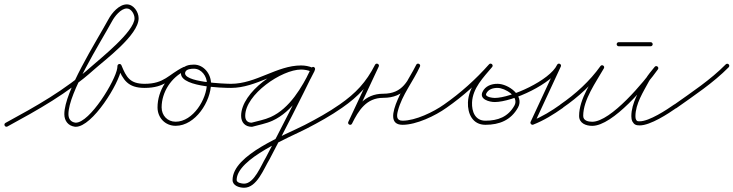

<svg xmlns="http://www.w3.org/2000/svg" viewBox="-29 -569 3400 890"><path d="M-7.3 13.5C-4.8 18.2 0.9 19.9 5.5 17.3C147.5 -60 283.7 -136 405.3 -244.9C456.5 -290.8 613.6 -406.2 613.6 -484.4C613.6 -513.7 590.2 -548.7 558.9 -548.7C522.9 -548.7 489 -508.6 473.6 -479.4C473.6 -479.4 473.6 -479.5 473.6 -479.5C473.7 -479.5 473.7 -479.6 473.7 -479.6C414.3 -371.3 269.2 -144.8 269.2 -39.9C269.2 -9.3 286.6 14.1 317.7 18.4C319.1 18.6 320.6 18.7 322.1 18.7C399.4 18.7 523.5 -182 533.4 -250.6C533.4 -250.6 533.4 -250.8 533.4 -250.9C533.4 -251 533.5 -251.1 533.5 -251.1C533.8 -254.8 534.1 -258.5 534.5 -262.1C534.9 -266.9 529.4 -268.5 524.3 -267.7C519.2 -266.9 514.4 -263.9 516.2 -259.4C541.7 -197.2 564.7 -161.8 640.7 -161.5C646 -161.5 650.3 -165.7 650.3 -171C650.3 -176.2 646.1 -180.5 640.8 -180.5C640.8 -180.5 640.8 -180.5 640.8 -180.5C572.7 -180.8 556.3 -211.8 533.8 -266.6C532 -271.1 527.6 -272.8 523.6 -272.2C519.6 -271.6 516 -268.7 515.5 -263.9C515.2 -260.2 514.9 -256.5 514.5 -252.9C514.5 -252.9 514.6 -253 514.6 -253.1C514.6 -253.2 514.6 -253.4 514.6 -253.4C506.1 -194.3 387.4 -0.3 322.1 -0.3C321.5 -0.3 320.9 -0.3 320.3 -0.4C298.6 -3.4 288.2 -18.7 288.2 -39.9C288.2 -138.9 433 -365.9 490.3 -470.4C490.3 -470.4 490.3 -470.5 490.4 -470.5C490.4 -470.5 490.4 -470.6 490.4 -470.6C502.1 -492.7 531 -529.7 558.9 -529.7C579.4 -529.7 594.6 -502.9 594.6 -484.4C594.6 -422.6 434 -296.1 392.7 -259.1C272.2 -151.1 137.1 -75.9 -3.5 0.7C-8.2 3.2 -9.9 8.9 -7.3 13.5Z M641 -161.5C641 -161.5 641 -161.5 641 -161.5C739 -161.6 756.4 -205.2 829.5 -240.9C835.2 -243.7 836 -249.3 833.9 -253.6C831.9 -257.8 827.1 -260.7 821.4 -258.1C750.4 -225.2 701.2 -149.4 701.2 -71.2C701.2 -23.2 736.7 14.2 785.2 14.2C876.8 14.2 949.1 -99.6 949.1 -182.5C949.1 -226.1 915.5 -269.5 870 -269.5C848 -269.5 820.4 -265 812 -241.1C812 -241.1 812 -241.2 812 -241.2C812 -241.2 812.1 -241.2 812.1 -241.2C785.1 -165.7 1003.2 -161.6 1042 -161.5C1047.2 -161.5 1051.5 -165.7 1051.5 -171C1051.5 -176.2 1047.3 -180.5 1042 -180.5C1015.6 -180.5 813.1 -187.5 829.9 -234.8C829.9 -234.8 830 -234.8 830 -234.8C830 -234.8 830 -234.9 830 -234.9C835 -249.3 857.3 -250.5 870 -250.5C904.9 -250.5 930.1 -215.6 930.1 -182.5C930.1 -110.3 866 -4.8 785.2 -4.8C747.1 -4.8 720.2 -33.6 720.2 -71.2C720.2 -142 765.1 -211.1 829.4 -240.9C835.1 -243.5 835.8 -249.2 833.8 -253.5C831.7 -257.8 826.8 -260.8 821.2 -258C751 -223.7 734.1 -180.6 641 -180.5C635.7 -180.5 631.5 -176.2 631.5 -171C631.5 -165.7 635.8 -161.5 641 -161.5Z M1042 -161.5C1042 -161.5 1042 -161.5 1042 -161.5C1159.9 -161.7 1257.6 -246.6 1366.4 -246.6C1381.4 -246.6 1399.3 -243.6 1413.1 -237.4C1418.8 -234.7 1423.6 -237.8 1425.6 -242.2C1427.5 -246.5 1426.6 -252.2 1420.8 -254.7C1403.7 -262.2 1385 -265.6 1366.4 -265.6C1266.2 -265.6 1088.7 -142.2 1088.7 -32.4C1088.7 -1.9 1106.8 18.8 1138.4 18.8C1138.4 18.8 1139 18.7 1139.7 18.6C1140.3 18.5 1140.9 18.4 1141 18.4C1172.1 9.5 1203.8 4.3 1233.7 -9.3C1326.6 -51.5 1385.2 -151.3 1428.5 -238.8C1429.8 -241.4 1431 -245.7 1431.4 -247.7C1431.6 -249.1 1428.6 -247.2 1425.8 -244.9C1423.1 -242.6 1420.6 -240 1422 -240C1424.7 -240 1413.1 -241.5 1412.6 -248.7C1412.6 -248.9 1412.6 -249.4 1412.6 -249.3C1412.6 -249.1 1412.9 -250.2 1413.1 -251.3C1413.4 -252.4 1413.6 -253.6 1413.6 -253.4C1345.9 -114.2 1275.4 23.5 1203.6 160.6C1203.6 160.6 1203.7 160.5 1203.7 160.3C1203.8 160.2 1203.9 160.1 1203.9 160.1C1181.4 196.9 1149.6 282.3 1102.5 282.3C1092.5 282.3 1068 278.7 1068 265.4C1068 165.8 1314.5 67.4 1392.3 27.1C1448.7 -2 1504.4 -32.8 1556.4 -69.2C1560.7 -72.2 1561.8 -78.2 1558.8 -82.4C1555.8 -86.7 1549.8 -87.8 1545.6 -84.8C1494.2 -48.9 1439.2 -18.5 1383.6 10.2C1294.8 56.1 1049 147.5 1049 265.4C1049 292 1080.7 301.3 1102.5 301.3C1161.9 301.3 1193.2 214 1220.1 169.9C1220.1 169.9 1220.2 169.8 1220.3 169.7C1220.3 169.5 1220.4 169.4 1220.4 169.4C1292.4 32.2 1362.9 -105.7 1430.6 -245.1C1430.7 -245.2 1431 -246.2 1431.2 -247.2C1431.4 -248.1 1431.6 -249.1 1431.6 -249.3C1431.6 -254.5 1427.5 -259 1422 -259C1420.6 -259 1418.4 -257.8 1416.5 -256.2C1414.6 -254.7 1413 -252.8 1412.7 -251.3C1412.4 -249.7 1412.3 -248.8 1411.5 -247.2C1370.3 -164.2 1314.3 -66.7 1225.9 -26.6C1196.9 -13.5 1166 -8.5 1135.7 0.1C1135.7 0.1 1136.4 0 1137.1 0C1137.7 -0.1 1138.4 -0.2 1138.4 -0.2C1117.3 -0.2 1107.7 -12.2 1107.7 -32.4C1107.7 -131.1 1276.7 -246.6 1366.4 -246.6C1382.4 -246.6 1398.4 -243.8 1413.2 -237.3C1418.9 -234.8 1423.7 -237.8 1425.7 -242.1C1427.6 -246.4 1426.7 -252 1420.9 -254.6C1404.7 -262 1384.1 -265.6 1366.4 -265.6C1254.6 -265.6 1158.1 -180.6 1042 -180.5C1036.7 -180.5 1032.5 -176.2 1032.5 -171C1032.5 -165.7 1036.8 -161.5 1042 -161.5Z M1556.4 -69.2C1556.4 -69.2 1556.4 -69.2 1556.4 -69.2C1633.5 -122.8 1683.2 -175.7 1726.5 -260.2C1729.3 -265.7 1726.3 -270.6 1722 -272.7C1717.7 -274.8 1712 -274.1 1709.4 -268.5C1668.1 -180.3 1626.9 -92.2 1585.6 -4C1582.9 1.6 1585.8 6.5 1590.1 8.6C1594.3 10.6 1599.9 9.8 1602.7 4.2C1633.2 -57.4 1669.6 -115.5 1747 -115.5C1848.3 -115.5 1874.5 -179.8 1917.4 -260C1920.3 -265.4 1917.3 -270.3 1912.9 -272.4C1908.6 -274.6 1902.9 -274 1900.3 -268.4C1875.3 -213.3 1719.1 9.5 1837 9.5C1901.2 9.5 1988.5 -32.2 2040.5 -69.3C2044.8 -72.3 2045.8 -78.2 2042.7 -82.5C2039.7 -86.8 2033.8 -87.8 2029.5 -84.7C2029.5 -84.7 2029.5 -84.7 2029.5 -84.7C1980.8 -50.1 1897.1 -9.5 1837 -9.5C1807.3 -9.5 1809.5 -32.9 1815.4 -55.3C1834.7 -129.5 1886.2 -191.4 1917.7 -260.6C1920.2 -266.1 1917.4 -270.9 1913.2 -273C1909 -275.1 1903.5 -274.4 1900.6 -269C1861.4 -195.5 1839.6 -134.5 1747 -134.5C1661.4 -134.5 1619.6 -72.8 1585.7 -4.2C1582.9 1.4 1585.9 6.3 1590.2 8.4C1594.5 10.4 1600.2 9.7 1602.8 4C1644.1 -84.1 1685.3 -172.3 1726.6 -260.5C1729.2 -266.1 1726.4 -270.9 1722.2 -273C1718 -275.1 1712.4 -274.3 1709.5 -268.8C1667.7 -187.1 1620.1 -136.7 1545.6 -84.8C1541.3 -81.8 1540.2 -75.9 1543.2 -71.6C1546.2 -67.3 1552.1 -66.2 1556.4 -69.2Z M2040.4 -69.2C2040.4 -69.2 2040.4 -69.2 2040.4 -69.2C2118.3 -123.4 2189.1 -187.2 2252.1 -258.2C2256.3 -262.8 2254.7 -268.3 2251 -271.5C2247.4 -274.6 2241.7 -275.4 2237.7 -270.6C2194.1 -218.7 2143.1 -166.4 2140.1 -94.4C2140.1 -94.4 2140.1 -94.4 2140.1 -94.4C2140.1 -94.4 2140.1 -94.4 2140.1 -94.4C2138.1 -42 2161.7 9.5 2221 9.5C2286.2 9.5 2339.4 -11.9 2372.1 -70.4C2403.4 -126.4 2326.4 -180.6 2277.4 -180.5C2277.4 -180.5 2277.4 -180.5 2277.4 -180.5C2277.4 -180.5 2277.5 -180.5 2277.5 -180.5C2248.9 -180.7 2220.4 -170.4 2207.6 -143C2191.5 -108.4 2240 -96 2264.4 -96C2346.6 -96 2533.8 -181.5 2570.6 -260.5C2573.3 -266.2 2570.3 -271.1 2566 -273.1C2561.7 -275.1 2556.1 -274.2 2553.4 -268.5C2512.4 -180.3 2471.5 -92.2 2430.5 -4C2428.8 -0.4 2430 3.5 2432.5 6.2C2435 8.9 2438.9 10.3 2442.6 8.8C2492 -10.6 2537.3 -38.6 2580.5 -69.2C2584.8 -72.3 2585.8 -78.2 2582.8 -82.5C2579.7 -86.8 2573.8 -87.8 2569.5 -84.8C2569.5 -84.8 2569.5 -84.8 2569.5 -84.8C2527.6 -55 2483.7 -27.7 2435.7 -8.8C2432 -7.4 2434.1 -2.4 2437.7 1.4C2441.2 5.1 2446.1 7.6 2447.8 4C2488.7 -84.2 2529.7 -172.3 2570.6 -260.5C2573.3 -266.2 2570.3 -271.1 2566 -273.1C2561.7 -275.1 2556.1 -274.2 2553.4 -268.5C2520 -196.8 2339.3 -115 2264.4 -115C2255.7 -115 2217.4 -119.1 2224.8 -135C2234.3 -155.4 2256.4 -161.6 2277.3 -161.5C2277.3 -161.5 2277.4 -161.5 2277.4 -161.5C2277.4 -161.5 2277.4 -161.5 2277.4 -161.5C2311.5 -161.6 2379 -121.6 2355.5 -79.6C2326.2 -27.3 2279.3 -9.5 2221 -9.5C2173.1 -9.5 2157.5 -52.3 2159.1 -93.6C2159.1 -93.6 2159.1 -93.6 2159.1 -93.6C2159.1 -93.6 2159.1 -93.6 2159.1 -93.6C2161.8 -160.5 2211.8 -210.1 2252.3 -258.4C2256.3 -263.2 2254.8 -268.6 2251.2 -271.7C2247.6 -274.7 2242 -275.5 2237.9 -270.8C2175.9 -200.9 2106.2 -138.2 2029.6 -84.8C2025.3 -81.8 2024.2 -75.9 2027.2 -71.6C2030.2 -67.3 2036.1 -66.2 2040.4 -69.2Z M2579.4 -69.2C2579.4 -69.2 2579.4 -69.2 2579.4 -69.2C2651.3 -118.6 2719 -180.2 2769.7 -251.5C2773.2 -256.4 2770.7 -261.6 2766.6 -264.2C2762.5 -266.8 2756.7 -266.9 2753.7 -261.7C2715.1 -193.9 2655.4 -111.2 2655.4 -31.7C2655.4 2.5 2687.1 14.4 2716.2 14.4C2812.3 14.4 2968.3 -173.7 3020.7 -247.5C3024.3 -252.5 3022.4 -257.8 3018.7 -260.6C3015 -263.4 3009.4 -263.7 3005.6 -258.9C2990.9 -240.5 2974.4 -222.1 2962.8 -201.7C2962.8 -201.7 2962.7 -201.7 2962.7 -201.6C2962.7 -201.5 2962.6 -201.5 2962.6 -201.5C2934.6 -148.9 2897.5 -91.6 2897.5 -30.3C2897.5 -21.9 2898.7 -13.2 2902.5 -5.7C2902.5 -5.7 2902.6 -5.6 2902.6 -5.5C2902.7 -5.5 2902.7 -5.4 2902.7 -5.4C2910.7 9 2919.7 12.3 2936.4 12.3C2985.9 12.3 3068.4 -41.9 3107.4 -69.2C3111.7 -72.2 3112.8 -78.2 3109.8 -82.4C3106.8 -86.7 3100.8 -87.8 3096.6 -84.8C3061.4 -60.1 2980.8 -6.7 2936.4 -6.7C2925.8 -6.7 2923.6 -6.9 2919.3 -14.6C2919.3 -14.6 2919.3 -14.5 2919.4 -14.5C2919.4 -14.4 2919.5 -14.3 2919.5 -14.3C2917 -19.1 2916.5 -25 2916.5 -30.3C2916.5 -87.8 2953 -143.1 2979.4 -192.5C2979.4 -192.5 2979.3 -192.5 2979.3 -192.4C2979.3 -192.3 2979.2 -192.3 2979.2 -192.3C2990.4 -211.8 3006.4 -229.4 3020.4 -247.1C3024.3 -251.9 3022.3 -257.3 3018.4 -260.2C3014.5 -263.1 3008.8 -263.5 3005.3 -258.5C2957.6 -191.4 2802.9 -4.6 2716.2 -4.6C2698.2 -4.6 2674.4 -9.3 2674.4 -31.7C2674.4 -106.9 2733.5 -187.9 2770.3 -252.3C2773.2 -257.5 2771 -262.5 2767.1 -265C2763.2 -267.5 2757.7 -267.4 2754.3 -262.5C2704.8 -193 2638.7 -133 2568.6 -84.8C2564.3 -81.9 2563.2 -75.9 2566.2 -71.6C2569.1 -67.3 2575.1 -66.2 2579.4 -69.2ZM2839 -354.5C2839 -354.5 2839 -354.5 2839 -354.5C2888.3 -354.5 2937.7 -354.5 2987 -354.5C2992.2 -354.5 2996.5 -358.8 2996.5 -364C2996.5 -369.2 2992.2 -373.5 2987 -373.5C2987 -373.5 2987 -373.5 2987 -373.5C2937.7 -373.5 2888.3 -373.5 2839 -373.5C2833.8 -373.5 2829.5 -369.2 2829.5 -364C2829.5 -358.8 2833.8 -354.5 2839 -354.5Z M3093.3 -70.2C3096.3 -65.9 3102.2 -64.9 3106.5 -67.9C3189.1 -126.6 3277.5 -184.9 3348.8 -257.3C3352.5 -261.1 3352.4 -267.1 3348.7 -270.8C3344.9 -274.5 3338.9 -274.4 3335.2 -270.7C3335.2 -270.7 3335.2 -270.7 3335.2 -270.7C3264.8 -199.1 3177.2 -141.5 3095.5 -83.4C3091.2 -80.4 3090.2 -74.4 3093.3 -70.2Z"/></svg>

Font: FRB American Cursive Extralight
Style: Italic
Weight: 200
Italic angle: -25°
Version: Version 2.0;Modular Font Editor K font №1